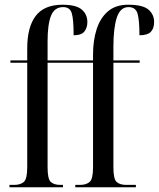

<svg xmlns="http://www.w3.org/2000/svg" viewBox="-20 -791 671 811"><path d="M20 0V-10H40Q66 -10 80.5 -22.5Q95 -35 95 -84V-526H24V-536H95V-587Q95 -677 131 -724Q167 -771 244 -771Q302 -771 325.5 -750.5Q349 -730 349 -698Q349 -674 336.5 -658Q324 -642 291 -642Q291 -710 283 -735.5Q275 -761 247 -761Q210 -761 195.5 -724.5Q181 -688 181 -617V-536H373V-560Q373 -621 388.5 -668.5Q404 -716 436.5 -743.5Q469 -771 521 -771Q583 -771 607 -750.5Q631 -730 631 -698Q631 -671 617 -656.5Q603 -642 569 -642Q569 -706 561 -733.5Q553 -761 523 -761Q488 -761 473.5 -717Q459 -673 459 -594V-536H570V-526H459V-84Q459 -35 472.5 -22.5Q486 -10 514 -10H554V0H298V-10H318Q344 -10 358.5 -22.5Q373 -35 373 -84V-526H181V-84Q181 -35 194.5 -22.5Q208 -10 235 -10H246V0Z"/></svg>

Font: Noto Serif Display ExtraCondensed
Style: Regular
Weight: 400
Width: 2
Designer: Monotype Design Team
Foundry: Monotype Imaging Inc.
Version: Version 2.009